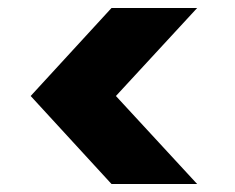

<svg xmlns="http://www.w3.org/2000/svg" viewBox="-20 -591 591 482"><path d="M260 -129 57 -350 260 -571H475L271 -350L475 -129Z"/></svg>

Font: IBM-Poppins
Style: Poppins-Bold
Weight: 700
Designer: Mike Abbink, Paul van der Laan, Pieter van Rosmalen, Ben Mitchell, Mark Frömberg
Foundry: Bold Monday
Version: Version 1.1